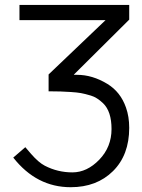

<svg xmlns="http://www.w3.org/2000/svg" viewBox="-20 -760 582 785"><path d="M34.2 -115.7 83.5 -158.2Q83.5 -158.2 107.4 -130.4Q137.7 -95.7 163.1 -82.5Q215.8 -55.2 275.9 -55.2Q335.9 -55.2 386 -107.2Q436 -159.2 436 -232.4Q436 -304.7 401.4 -337.9Q376.5 -361.8 351.8 -369.1Q327.1 -376.5 310.8 -379.4Q294.4 -382.3 270 -383.8Q231.4 -386.7 178.7 -386.7V-455.6L411.6 -677.7H59.6V-739.7H508.3V-679.7L282.7 -455.6Q282.2 -455.1 282.2 -454.6Q282.2 -454.1 281.7 -454.1H294.9Q357.9 -454.1 418.9 -417Q472.7 -384.3 495.1 -320.3Q508.3 -283.2 508.3 -237.3Q508.3 -126 441.9 -60.3Q375.5 5.4 269 5.4Q129.4 5.4 34.2 -115.7Z"/></svg>

Font: News Cycle
Style: Regular
Weight: 500
Version: Version 0.5.2